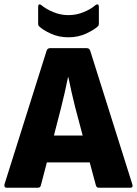

<svg xmlns="http://www.w3.org/2000/svg" viewBox="-23 -881 642 901"><path d="M9 0Q-5 0 -2 -16L196 -644Q200 -655 212 -655H384Q396 -655 400 -644L598 -16Q603 0 588 0H441Q430 0 427 -11L398 -119H197L169 -12Q167 0 154 0ZM264 -377 230 -245H365L330 -377Q321 -413 313 -448Q305 -483 298 -518H296Q289 -483 281 -448Q273 -413 264 -377ZM298 -706Q252 -706 214.5 -723.5Q177 -741 160 -758Q156 -762 156 -771V-849Q156 -858 160.5 -860Q165 -862 171 -857Q192 -839 226.5 -824.5Q261 -810 298 -810Q336 -810 370.5 -824.5Q405 -839 425 -857Q432 -862 436.5 -860Q441 -858 441 -849V-771Q441 -762 437 -758Q419 -741 381.5 -723.5Q344 -706 298 -706Z"/></svg>

Font: Sofia Sans Semi Condensed Black
Style: Regular
Weight: 900
Designer: Botio Nikoltchev, Ani Petrova
Foundry: lettersoup
Version: Version 4.100; ttfautohint (v1.8.4.7-5d5b)